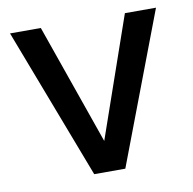

<svg xmlns="http://www.w3.org/2000/svg" viewBox="-62 -552 616 614"><g transform="rotate(-10 246.0 -245.0)"><path d="M196 0 9 -490H109L246 -99L382 -490H483L297 0Z"/></g></svg>

Font: Cabin Resolve
Style: Regular-Resolve
Weight: 400
Designer: Pablo Impallari
Foundry: Pablo Impallari. http://www.impallari.com Igino Marini. http://www.ikern.com
Version: Version 3.001